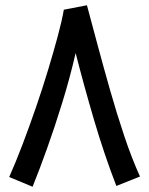

<svg xmlns="http://www.w3.org/2000/svg" viewBox="-20 -695 568 731"><path d="M104 16 15 -21Q40 -77 66 -145.5Q92 -214 117 -286.5Q142 -359 163 -428.5Q184 -498 200 -557.5Q216 -617 223 -658L311 -675Q329 -608 351.5 -524Q374 -440 399.5 -350.5Q425 -261 453.5 -176Q482 -91 513 -23L423 13Q377 -106 338 -238.5Q299 -371 268 -493Q246 -398 217.5 -305.5Q189 -213 159.5 -130.5Q130 -48 104 16Z"/></svg>

Font: Noto Sans Arabic UI Cn Md
Style: Regular
Weight: 500
Width: 3
Designer: Monotype Design Team, Nadine Chahine and Nizar Qandah
Foundry: Monotype Imaging Inc.
Version: Version 2.010; ttfautohint (v1.8.4.7-5d5b)